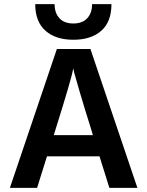

<svg xmlns="http://www.w3.org/2000/svg" viewBox="-20 -912 714 932"><path d="M250 -285 241 -256H431L422 -286Q388 -394 366.5 -467.5Q345 -541 340 -560L336 -580Q327 -530 250 -285ZM160 0H28L256 -674H419L647 0H511L463 -153H208ZM521 -892Q521 -806 471.5 -762.5Q422 -719 336 -719Q250 -719 200.5 -763Q151 -807 151 -892H245Q245 -849 268.5 -823.5Q292 -798 336 -798Q380 -798 403.5 -823.5Q427 -849 427 -892Z"/></svg>

Font: Hind Madurai SemiBold
Style: Regular
Weight: 600
Designer: Jyotish Sonowal
Foundry: Indian Type Foundry
Version: Version 1.001;PS 1.0;hotconv 1.0.86;makeotf.lib2.5.63406; tt